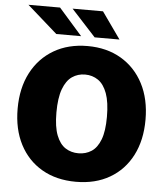

<svg xmlns="http://www.w3.org/2000/svg" viewBox="-61 -983 907 1047"><g transform="rotate(5 392.5 -459.5)"><path d="M393.5 10Q286 10 207.2 -35.8Q128.5 -81.5 85.5 -164.5Q42.5 -247.5 42.5 -360Q42.5 -473 86.2 -556.8Q130 -640.5 209 -686.8Q288 -733 393.5 -733Q498.5 -733 577 -686.8Q655.5 -640.5 699 -556.8Q742.5 -473 742.5 -360Q742.5 -248 699.8 -164.8Q657 -81.5 578.5 -35.8Q500 10 393.5 10ZM393.5 -146Q433.5 -146 464.8 -166.2Q496 -186.5 513.8 -232.8Q531.5 -279 531.5 -357Q531.5 -437.5 513.8 -485.8Q496 -534 464.8 -555.5Q433.5 -577 393.5 -577Q353.5 -577 322.2 -555.5Q291 -534 273 -485.8Q255 -437.5 255 -357Q255 -279 273 -232.8Q291 -186.5 322.2 -166.2Q353.5 -146 393.5 -146ZM217 -783.5 52 -929H225L353 -783.5ZM427 -783.5 293.5 -929H460L563 -783.5Z"/></g></svg>

Font: Public Sans Thin Black
Style: Regular
Weight: 900
Version: Version 2.001